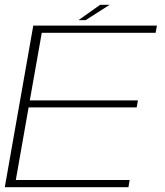

<svg xmlns="http://www.w3.org/2000/svg" viewBox="-21 -782 690 802"><path d="M-1 0 118 -675H634.5L629 -645H153.5L103.5 -362.5H555L550 -333.5H98.5L45 -30H520.5L515.5 0ZM307 -698 397.5 -762H437L337 -698Z"/></svg>

Font: Anybody ExtraExpanded ExtraLight
Style: Italic
Weight: 200
Width: 8
Italic angle: -10°
Designer: Tyler Finck
Foundry: Etcetera Type Company
Version: Version 1.010; ttfautohint (v1.8.3) -l 8 -r 50 -G 200 -x 14 